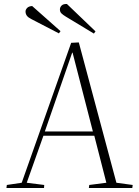

<svg xmlns="http://www.w3.org/2000/svg" viewBox="-20 -935 689 955"><path d="M372 -724 559 -26 640 -15 638 0H422L424 -15L509 -26L449 -260H196L113 -26L200 -15L199 0H12L14 -15L88 -26L334 -722ZM203 -281H442L341 -673H339ZM308 -852Q293 -861 285.5 -868.5Q278 -876 278 -888Q278 -899 286.5 -907.5Q295 -916 313 -915L455 -779L447 -768ZM136 -840Q120 -848 113.5 -857Q107 -866 107 -878Q107 -887 115 -895.5Q123 -904 140 -905L281 -780L273 -769Z"/></svg>

Font: Literata 60pt ExtraLight
Style: Italic
Weight: 250
Italic angle: -2°
Designer: Latin by Veronika Burian and Jose Scaglione. Greek by Irene Vlachou. Cyrillic by Vera Evstafieva
Foundry: TypeTogether
Version: Version 3.103;gftools[0.9.29]